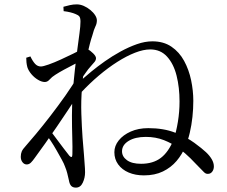

<svg xmlns="http://www.w3.org/2000/svg" viewBox="-20 -808 1040 878"><path d="M638 -6Q599 -6 568.5 -19Q538 -32 520.5 -56Q503 -80 503 -112Q503 -141 523 -166Q543 -191 578 -206.5Q613 -222 658 -222Q728 -222 780.5 -201.5Q833 -181 868.5 -155Q904 -129 922 -112Q939 -96 948.5 -79.5Q958 -63 958 -47Q958 -33 950.5 -23Q943 -13 931 -13Q921 -12 912 -21.5Q903 -31 886 -48Q873 -62 850.5 -84.5Q828 -107 798 -129.5Q768 -152 730 -167Q692 -182 647 -182Q598 -182 568 -163.5Q538 -145 538 -116Q538 -92 560.5 -75.5Q583 -59 625 -59Q680 -59 715.5 -86Q751 -113 774 -170Q786 -205 793.5 -251Q801 -297 801 -344Q801 -408 787.5 -462Q774 -516 744 -549Q714 -582 667 -582Q636 -582 597.5 -567Q559 -552 516.5 -525Q474 -498 431.5 -462Q389 -426 349 -383L352 -442Q370 -458 398 -481Q426 -504 460 -528Q494 -552 531.5 -572.5Q569 -593 606 -606Q643 -619 677 -619Q728 -619 764 -594.5Q800 -570 822 -529.5Q844 -489 854 -441Q864 -393 864 -347Q864 -310 860 -273Q856 -236 848 -201.5Q840 -167 828 -139Q813 -102 787.5 -72Q762 -42 725 -24Q688 -6 638 -6ZM102 -56Q91 -56 83 -66Q75 -76 75 -91Q75 -105 79.5 -115.5Q84 -126 98 -141Q114 -159 144.5 -195.5Q175 -232 210.5 -278Q246 -324 279.5 -371.5Q313 -419 337 -461L336 -373Q316 -342 291 -304.5Q266 -267 239.5 -228Q213 -189 187 -152.5Q161 -116 139 -86Q130 -73 121.5 -64.5Q113 -56 102 -56ZM327 50Q313 50 305.5 42Q298 34 295 16Q291 -2 287.5 -16Q284 -30 277 -47Q273 -59 262.5 -78Q252 -97 239 -120Q226 -143 212 -164Q198 -185 186 -201L201 -223Q216 -203 235 -177.5Q254 -152 271 -129.5Q288 -107 297 -96Q311 -81 311 -103Q312 -133 310.5 -179.5Q309 -226 309 -280.5Q309 -335 313 -388Q317 -440 322.5 -489.5Q328 -539 333.5 -581Q339 -623 343.5 -656Q348 -689 348 -709Q348 -726 343 -732.5Q338 -739 325 -744Q316 -748 302 -751.5Q288 -755 271 -757L270 -777Q284 -781 299.5 -784.5Q315 -788 331 -788Q347 -788 363 -781Q379 -774 393 -762.5Q407 -751 415 -738.5Q423 -726 423 -715Q423 -700 416.5 -687.5Q410 -675 402 -645Q397 -631 390.5 -606Q384 -581 376.5 -548.5Q369 -516 363 -479Q357 -442 355 -405Q350 -347 352 -287.5Q354 -228 357.5 -179Q361 -130 364 -100Q365 -81 367 -58.5Q369 -36 369 -20Q369 5 358.5 27.5Q348 50 327 50ZM185 -433Q171 -433 154 -443Q137 -453 123.5 -469Q110 -485 105 -501Q102 -513 101 -523Q100 -533 100 -544L119 -550Q130 -527 141 -515.5Q152 -504 167 -504Q177 -504 202.5 -513Q228 -522 258.5 -536Q289 -550 314.5 -562.5Q340 -575 349 -580Q359 -585 365 -586.5Q371 -588 379 -584Q393 -577 406 -564Q419 -551 419 -542Q419 -533 412.5 -525Q406 -517 396 -506Q383 -492 370.5 -473.5Q358 -455 344 -436L348 -494Q353 -502 358 -513.5Q363 -525 366 -537Q345 -527 320.5 -514.5Q296 -502 273 -489.5Q250 -477 233 -466Q217 -456 207 -444.5Q197 -433 185 -433Z"/></svg>

Font: Noto Serif TC
Style: Regular
Weight: 400
Designer: Ryoko NISHIZUKA  (kana & ideographs); Frank Grießhammer (Latin, Greek & Cyrillic); Wenlong ZHANG  (bopomofo); Sandoll Co
Foundry: Adobe
Version: Version 2.003-H1;hotconv 1.1.1;makeotfexe 2.6.0